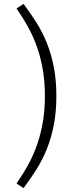

<svg xmlns="http://www.w3.org/2000/svg" viewBox="-20 -844 365 988"><path d="M270 -350Q270 -268 257 -201.5Q244 -135 221.5 -78.5Q199 -22 168 27Q137 76 101 124L65 100Q98 53 125 4Q152 -45 171 -100Q190 -155 200.5 -216.5Q211 -278 211 -350Q211 -422 200.5 -484Q190 -546 171 -600.5Q152 -655 125 -704Q98 -753 65 -800L101 -824Q137 -776 168 -727Q199 -678 221.5 -621.5Q244 -565 257 -498.5Q270 -432 270 -350Z"/></svg>

Font: Jldddboxgfspflltxgxzjzlszac
Style: Regular
Weight: 300
Designer: Carrois Corporate & Edenspiekermann
Foundry: Carrois Corporate GbR & Edenspiekermann AG
Version: Version 2.001